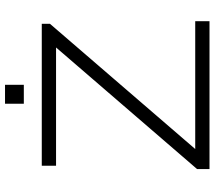

<svg xmlns="http://www.w3.org/2000/svg" viewBox="-65 -793 858 768"><g transform="rotate(-90 364.0 -409.0)"><path d="M71.8 0V-49.8L558.1 -613.8H85V-670.9H652.8V-638.2L151.9 -57.1H663.1V0ZM333 -742.7V-817.9H408.7V-742.7Z"/></g></svg>

Font: Syncopate
Style: Regular
Weight: 300
Width: 7
Designer: Astigmatic (AOETI)
Foundry: Astigmatic (AOETI)
Version: Version 001.000